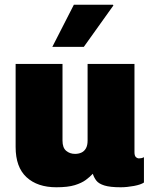

<svg xmlns="http://www.w3.org/2000/svg" viewBox="-20 -781 640 811"><path d="M218 10Q138 10 92 -32.5Q46 -75 46 -160V-511H244V-187Q244 -157 259.5 -144Q275 -131 297 -131Q312 -131 324 -136.5Q336 -142 343 -154.5Q350 -167 350 -187V-511H548V-138Q548 -123 554 -117.5Q560 -112 567 -112Q573 -112 577.5 -113Q582 -114 588 -117V-10Q575 -1 545.5 4.5Q516 10 490 10Q445 10 421 2.5Q397 -5 387 -18Q377 -31 372 -47Q360 -34 342.5 -21Q325 -8 296 1Q267 10 218 10ZM201 -583 292 -761H457L459 -758L334 -583Z"/></svg>

Font: Chivo Mono Black
Style: Regular
Weight: 900
Designer: Hector Gatti
Foundry: Omnibus-Type
Version: Version 1.008